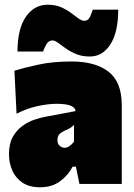

<svg xmlns="http://www.w3.org/2000/svg" viewBox="-20 -778 565 812"><path d="M149 14Q104 14 75 -5.5Q46 -25 32 -57Q18 -89 18 -126Q18 -170.5 34.2 -199.2Q50.5 -228 75 -245.5Q99.5 -263 125.5 -271.8Q151.5 -280.5 171 -284L299 -308Q300 -321 281.2 -330Q262.5 -339 218 -339Q183.5 -339 137.8 -329Q92 -319 50 -297L41 -479Q79.5 -491 141.5 -504.5Q203.5 -518 283 -518Q383 -518 439 -474.8Q495 -431.5 495 -333V0H316L301 -73H287Q268.5 -37 234.2 -11.5Q200 14 149 14ZM253 -153Q263.5 -153 274.2 -160.5Q285 -168 293 -179V-250Q287 -243.5 279.2 -238.2Q271.5 -233 255 -226Q244 -221.5 233.5 -212.8Q223 -204 223 -186Q223 -169 232.8 -161Q242.5 -153 253 -153ZM360 -539Q327.5 -539 302.5 -549.2Q277.5 -559.5 258.5 -573Q239.5 -586.5 225.8 -596.8Q212 -607 202 -607Q185 -607 175.8 -590Q166.5 -573 162 -560H54Q54 -655.5 89.2 -706.8Q124.5 -758 182 -758Q213.5 -758 237.5 -747.8Q261.5 -737.5 279.5 -724Q297.5 -710.5 311.5 -700.2Q325.5 -690 337 -690Q353 -690 360.8 -707.2Q368.5 -724.5 372 -737H480Q480 -642 447 -590.5Q414 -539 360 -539Z"/></svg>

Font: Commissioner Black
Style: Regular
Weight: 900
Designer: Kostas Bartsokas
Foundry: Kostas Bartsokas
Version: Version 1.000; ttfautohint (v1.8.3)